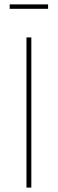

<svg xmlns="http://www.w3.org/2000/svg" viewBox="-20 -851 262 871"><path d="M198.2 -811H23.9V-831.1H198.2ZM122.1 -681.2V0H100.1V-681.2Z"/></svg>

Font: Fira Sans Compressed Thin
Style: Regular
Weight: 100
Width: 1
Designer: Carrois Corporate & Edenspiekermann AG
Foundry: Carrois Corporate GbR & Edenspiekermann AG
Version: Version 4.203;PS 004.203;hotconv 1.0.88;makeotf.lib2.5.64775